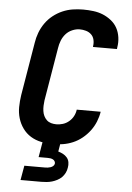

<svg xmlns="http://www.w3.org/2000/svg" viewBox="-62 -789 725 1055"><g transform="rotate(5 300.0 -261.5)"><path d="M251 8Q218 8 186.5 1.5Q155 -5 129 -21Q103 -37 85 -62Q67 -87 58 -117Q49 -147 49.5 -179.5Q50 -212 55 -245L104 -538Q108 -566 118.5 -594Q129 -622 146.5 -647Q164 -672 188 -691Q212 -710 239.5 -722Q267 -734 296 -738.5Q325 -743 353 -743Q382 -743 410 -739.5Q438 -736 462.5 -726Q487 -716 508.5 -699Q530 -682 542.5 -659Q555 -636 559 -608Q563 -580 558 -552L557 -543H425V-547Q428 -565 424 -582.5Q420 -600 408 -611.5Q396 -623 379 -628Q362 -633 344 -633Q324 -633 303 -624Q282 -615 267.5 -598.5Q253 -582 245 -561.5Q237 -541 234 -520L185 -227Q183 -212 182.5 -197.5Q182 -183 184 -168.5Q186 -154 192 -141.5Q198 -129 208 -119.5Q218 -110 232 -106Q246 -102 261 -102Q279 -102 297 -107.5Q315 -113 330.5 -126Q346 -139 355 -156.5Q364 -174 366 -192H498Q494 -165 483 -137.5Q472 -110 454 -86Q436 -62 412.5 -43Q389 -24 362 -12.5Q335 -1 306.5 3.5Q278 8 251 8ZM92 220 106 140H221Q228 140 235.5 139Q243 138 250.5 135.5Q258 133 264 128Q270 123 272 115Q273 108 269.5 101.5Q266 95 259 91.5Q252 88 244.5 87Q237 86 229 86H180L212 -102H310L285 46Q299 50 311.5 56.5Q324 63 333.5 74Q343 85 345.5 100Q348 115 345 130Q343 145 336 159Q329 173 318.5 183.5Q308 194 293.5 201.5Q279 209 265 213Q251 217 236 218.5Q221 220 207 220Z"/></g></svg>

Font: Iosevka Aile Extrabold Oblique
Style: Regular
Weight: 800
Italic angle: -9°
Designer: Belleve Invis
Foundry: Belleve Invis
Version: Version 31.1.0; ttfautohint (v1.8.4)